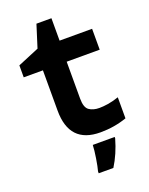

<svg xmlns="http://www.w3.org/2000/svg" viewBox="-165 -766 830 1071"><g transform="rotate(-20 250.0 -230.5)"><path d="M475 -16V-141Q440 -129 410.5 -124.5Q381 -120 359 -120Q322 -120 298.5 -136.5Q275 -153 275 -205V-425H471V-549H278V-682H189L147 -549L20 -496V-425H134V-186Q134 10 318 10Q401 10 475 -16ZM317 221Q359 154 383 69V61H253Q252 91 244.5 138Q237 185 230 210V221Z"/></g></svg>

Font: Noto Sans Mono UI Condensed ExtraBold
Style: Regular
Weight: 800
Width: 3
Designer: Monotype Design team
Foundry: Monotype Imaging Inc.
Version: 1.000